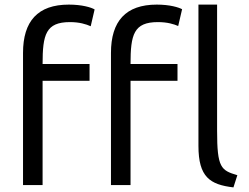

<svg xmlns="http://www.w3.org/2000/svg" viewBox="-20 -800 1082 834"><path d="M1011 -39C940 -60 923 -71 923 -232V-780H842V-166C842 -31 892 2 994 14ZM661 -780C526 -780 462 -708 462 -570V4H547V-449H751V-522H547C547 -650 561 -704 666 -704C707 -704 736 -695 754 -687L771 -760C756 -768 718 -780 661 -780ZM279 -780C144 -780 80 -708 80 -570V4H165V-449H369V-522H165C165 -650 179 -704 284 -704C325 -704 354 -695 374 -686L391 -759C376 -768 336 -780 279 -780Z"/></svg>

Font: Repo
Style: Regular
Weight: 400
Designer: Stefan Peev
Foundry: Context Ltd
Version: Version 0.000